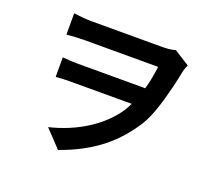

<svg xmlns="http://www.w3.org/2000/svg" viewBox="-132 -915 1265 1145"><g transform="rotate(20 500.0 -342.0)"><path d="M762 -265C801 -328 830 -422 853 -516L856 -526C865 -564 873 -601 880 -636C884 -653 890 -667 896 -680L798 -742C772 -734 740 -732 709 -732H265C222 -732 180 -738 153 -741V-606C187 -609 230 -612 266 -612H733C733 -611 733 -609 732 -607L731 -597C724 -551 716 -506 704 -466H274C243 -466 209 -468 179 -471V-347C213 -350 240 -351 273 -351H660C652 -334 643 -317 634 -303C554 -183 410 -91 239 -50L341 58C554 -18 673 -126 762 -265Z"/></g></svg>

Font: Glow Sans TC Normal
Style: Bold
Weight: 700
Designer: Ryoko NISHIZUKA (kana, bopomofo & ideographs); Paul D. Hunt (Latin, Greek & Cyrillic); Sandoll Communications, Soo-young
Version: Version 0.93